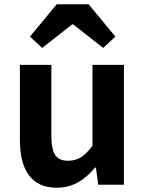

<svg xmlns="http://www.w3.org/2000/svg" viewBox="-20 -863 677 897"><path d="M245 14C322 14 376 -23 424 -80H428L439 0H559V-560H412V-182C374 -132 344 -112 298 -112C244 -112 220 -142 220 -229V-560H73V-210C73 -70 125 14 245 14ZM120 -692 177 -639 317 -749H322L462 -639L519 -692L394 -843H245Z"/></svg>

Font: Noto Sans CJK KR Bold
Style: Regular
Weight: 700
Designer: Ryoko NISHIZUKA (kana & ideographs); Paul D. Hunt (Latin, Greek & Cyrillic); Wenlong ZHANG (bopomofo); Sandoll Communica
Foundry: Adobe Systems Incorporated
Version: Version 1.004;PS 1.004;hotconv 1.0.82;makeotf.lib2.5.63406